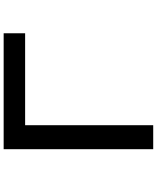

<svg xmlns="http://www.w3.org/2000/svg" viewBox="75 -900 850 1040"><g transform="rotate(-90 500.0 -380.0)"><path d="M211.9 -785.2H839.8V-668.9H341.8V24.9H211.9Z"/></g></svg>

Font: FORM UDPGothic
Style: Bold
Weight: 700
Foundry: Pronama LLC
Version: Version 1.051